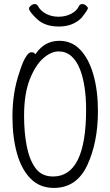

<svg xmlns="http://www.w3.org/2000/svg" viewBox="-20 -908 540 941"><path d="M165 -880Q178 -855 205.5 -840.5Q233 -826 267 -826Q301 -826 329 -840.5Q357 -855 368 -880Q373 -888 383.5 -888Q394 -888 402.5 -880Q411 -872 411 -868Q409 -857 379 -820Q337 -778 268.5 -778Q200 -778 161 -815Q122 -852 122 -867Q122 -872 131 -880Q140 -888 150 -888Q160 -888 165 -880ZM460 -363Q460 -211 408 -99Q356 13 244 13Q175 13 130 -32.5Q85 -78 63 -157Q41 -236 41 -337Q41 -455 75 -553Q92 -609 110 -634Q122 -652 133.5 -652Q145 -652 149 -647L153 -642L157 -647Q200 -708 271 -708Q332 -708 374 -663.5Q416 -619 438 -541Q460 -463 460 -363ZM402 -371Q402 -488 373 -566Q338 -656 267 -656Q230 -656 191.5 -622Q153 -588 125.5 -518Q98 -448 98 -339Q98 -259 111 -192Q124 -125 154 -84Q184 -43 240 -43Q402 -43 402 -371Z"/></svg>

Font: Moon Stars Kai T HW Light
Style: Regular
Weight: 300
Designer: GuiWonder
Version: Version 1.101